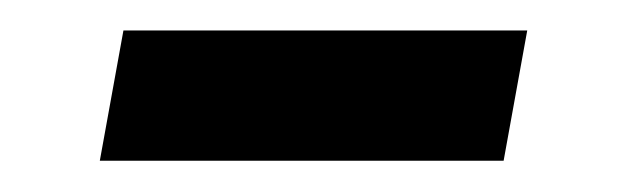

<svg xmlns="http://www.w3.org/2000/svg" viewBox="-20 -374 416 126"><path d="M45.5 -268.5 61 -354H326L310.5 -268.5Z"/></svg>

Font: Cabin
Style: Italic
Weight: 400
Width: 4
Italic angle: -10°
Designer: Pablo Impallari
Foundry: Pablo Impallari. http://www.impallari.com Igino Marini. http://www.ikern.com
Version: Version 3.001